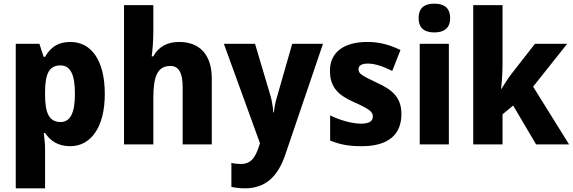

<svg xmlns="http://www.w3.org/2000/svg" viewBox="-20 -881 3126 1048"><path d="M364 -652C297 -652 256 -623 226 -571H218L195 -642H66V147H226V-67C226 -94 223 -122 219 -155H226C254 -114 295 -83 363 -83C475 -83 552 -185 552 -368C552 -551 479 -652 364 -652ZM310 -524C364 -524 389 -475 389 -369C389 -265 364 -215 311 -215C248 -215 226 -264 226 -363V-384C227 -479 249 -524 310 -524Z M817 -711V-853H657V-93H817V-347C817 -461 838 -521 910 -521C956 -521 977 -483 977 -406V-93H1136V-452C1136 -588 1065 -652 958 -652C895 -652 847 -628 816 -573H808C812 -602 817 -655 817 -711Z M1202 -642 1399 -99 1393 -81C1373 -20 1349 14 1295 14C1276 14 1257 12 1243 8V139C1262 143 1285 147 1316 147C1423 147 1495 90 1538 -39L1743 -642H1575L1492 -352C1483 -323 1478 -297 1475 -267H1472C1470 -295 1465 -326 1458 -353L1372 -642Z M2171 -258C2171 -352 2119 -392 2036 -430C1951 -470 1937 -480 1937 -503C1937 -523 1954 -534 1988 -534C2029 -534 2074 -517 2121 -494L2166 -608C2104 -638 2049 -652 1985 -652C1860 -652 1781 -598 1781 -495C1781 -407 1823 -363 1911 -324C2003 -283 2015 -269 2015 -245C2015 -220 1996 -206 1951 -206C1903 -206 1837 -224 1782 -251V-114C1837 -91 1887 -83 1955 -83C2099 -83 2171 -146 2171 -258Z M2351 -861C2299 -861 2265 -840 2265 -782C2265 -725 2300 -704 2351 -704C2401 -704 2437 -725 2437 -782C2437 -840 2402 -861 2351 -861ZM2430 -642H2271V-93H2430Z M2723 -533V-853H2563V-93H2723V-257L2781 -305L2906 -93H3086L2890 -408L3076 -642H2900L2772 -478C2753 -454 2735 -424 2717 -396H2715C2720 -440 2723 -487 2723 -533Z"/></svg>

Font: Noto Sans Kannada UI SemiCondensed ExtraBold
Style: Regular
Weight: 800
Width: 4
Designer: Jelle Bosma - Monotype Design Team
Foundry: Monotype Imaging Inc.
Version: Version 2.005